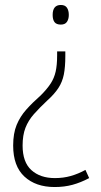

<svg xmlns="http://www.w3.org/2000/svg" viewBox="-20 -558 405 773"><path d="M243 -333Q243 -288 237 -258Q231 -228 215 -203.5Q199 -179 170 -153Q139 -124 116.5 -98.5Q94 -73 82.5 -43.5Q71 -14 71 28Q71 95 106.5 127Q142 159 201 159Q235 159 265 150.5Q295 142 324 126L339 159Q305 177 272 186Q239 195 200 195Q124 195 78.5 153Q33 111 33 28Q33 -21 47 -55Q61 -89 86 -117Q111 -145 144 -174Q169 -199 183.5 -221Q198 -243 204 -269.5Q210 -296 210 -335V-351H243ZM257 -498Q257 -481 249.5 -470Q242 -459 225 -459Q207 -459 199.5 -469Q192 -479 192 -498Q192 -538 225 -538Q242 -538 249.5 -527Q257 -516 257 -498Z"/></svg>

Font: Noto Sans Arabic SemCond ExtLt
Style: Regular
Weight: 200
Width: 4
Designer: Monotype Design Team, Nadine Chahine, Nizar Qandah and Khaled Hosny
Foundry: Monotype Imaging Inc.
Version: Version 2.012; ttfautohint (v1.8.4.7-5d5b)